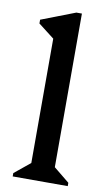

<svg xmlns="http://www.w3.org/2000/svg" viewBox="-87 -809 477 852"><g transform="rotate(10 151.0 -382.5)"><path d="M34 0V-15L121 -86L105 -58V-667L148 -600L33 -689V-706L186 -765H211V-56L196 -85L282 -15V0Z"/></g></svg>

Font: Platypi Light
Style: Regular
Weight: 400
Version: Version 1.200